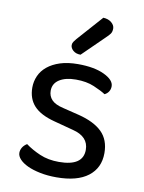

<svg xmlns="http://www.w3.org/2000/svg" viewBox="-81 -744 608 813"><g transform="rotate(10 223.5 -337.0)"><path d="M218 13Q180 13 148 6.5Q116 0 93.5 -10.5Q71 -21 58.5 -34.5Q46 -48 46 -62Q46 -74 52.5 -85Q59 -96 72 -104Q99 -84 135 -68.5Q171 -53 217 -53Q321 -53 321 -123Q321 -180 252 -197L169 -219Q108 -235 80 -265.5Q52 -296 52 -344Q52 -370 62.5 -394Q73 -418 95 -436Q117 -454 149.5 -464.5Q182 -475 226 -475Q296 -475 339 -454.5Q382 -434 382 -407Q382 -394 375.5 -384Q369 -374 358 -369Q340 -381 307 -395Q274 -409 229 -409Q184 -409 157.5 -392Q131 -375 131 -344Q131 -321 146 -305Q161 -289 196 -281L265 -264Q333 -247 367 -213.5Q401 -180 401 -123Q401 -59 354 -23Q307 13 218 13ZM297 -687Q319 -686 332.5 -674.5Q346 -663 346 -649Q346 -635 340 -626.5Q334 -618 320 -605L229 -516Q209 -516 197 -526.5Q185 -537 185 -550Q185 -558 190 -565Q195 -572 200 -578Z"/></g></svg>

Font: Baloo 2 Latin
Style: Regular
Weight: 400
Designer: Sarang Kulkarni and Ek Type
Foundry: Ek Type
Version: Version 1.001